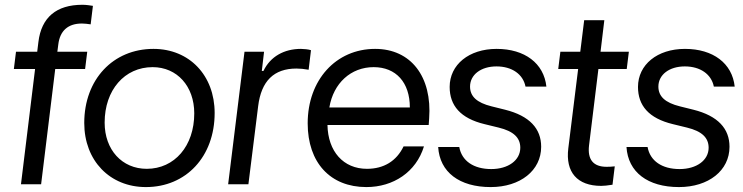

<svg xmlns="http://www.w3.org/2000/svg" viewBox="-20 -759 3062 791"><path d="M138.2 -585.9 133.3 -545.9H45.9L37.1 -474.6H124.5L66.4 0H149.4L207.5 -474.6H330.6L339.4 -545.9H216.3L220.2 -576.2C227.1 -632.8 260.7 -662.1 317.4 -662.1C328.6 -662.1 340.3 -660.6 353.5 -658.7L362.8 -734.9C351.1 -736.8 334.5 -739.3 319.3 -739.3C212.4 -739.3 150.4 -687.5 138.2 -585.9Z M581.1 11.7C746.6 11.7 864.3 -113.8 864.3 -293.5C864.3 -448.7 759.8 -557.6 612.3 -557.6C445.8 -557.6 327.1 -431.6 327.1 -252.4C327.1 -97.2 432.6 11.7 581.1 11.7ZM411.1 -253.9C411.1 -388.2 493.2 -482.4 608.9 -482.4C709.5 -482.4 780.3 -403.8 780.3 -292C780.3 -157.7 699.2 -63.5 584.5 -63.5C482.9 -63.5 411.1 -141.6 411.1 -253.9Z M919.9 0H1003.4L1043.5 -321.3C1056.2 -425.3 1108.4 -476.6 1201.2 -476.6C1215.8 -476.6 1232.9 -475.1 1251.5 -471.7L1261.2 -552.2C1251.5 -555.7 1230.5 -557.6 1219.7 -557.6C1150.9 -557.6 1093.8 -526.4 1065.4 -466.8H1058.6L1067.9 -545.9H987.3Z M1489.3 11.7C1600.6 11.7 1694.3 -50.3 1726.6 -155.8H1642.6C1613.3 -95.2 1561 -63.5 1491.7 -63.5C1394.5 -63.5 1331.1 -135.3 1329.1 -244.1H1746.1L1748 -270.5C1760.7 -443.4 1672.9 -557.6 1525.4 -557.6C1363.8 -557.6 1247.6 -429.2 1247.6 -251C1247.6 -88.9 1340.8 11.7 1489.3 11.7ZM1336.9 -316.4C1353.5 -416.5 1425.8 -482.4 1519.5 -482.4C1611.3 -482.4 1668.5 -419.4 1668.5 -316.4Z M2001.5 11.7C2123.5 11.7 2209.5 -56.6 2209.5 -154.3C2209.5 -229 2162.1 -281.7 2060.5 -307.1L2005.4 -320.8C1943.8 -335.9 1916.5 -362.3 1916.5 -402.3C1916.5 -451.2 1961.4 -485.4 2025.4 -485.4C2088.9 -485.4 2134.8 -453.6 2145 -402.3H2231C2220.7 -498 2142.1 -557.6 2025.9 -557.6C1912.1 -557.6 1832.5 -492.7 1832.5 -400.9C1832.5 -324.2 1877 -271.5 1976.1 -247.6L2034.2 -233.4C2096.7 -218.3 2123.5 -190.9 2123.5 -150.4C2123.5 -98.6 2073.7 -62.5 2003.9 -62.5C1931.2 -62.5 1882.3 -96.2 1872.1 -153.3H1785.2C1791.5 -49.8 1872.6 11.7 2001.5 11.7Z M2457 6.8C2467.3 6.8 2482.4 5.4 2503.4 2L2512.7 -73.7C2500 -72.3 2489.7 -71.8 2479 -71.8C2424.3 -71.8 2399.9 -101.6 2406.7 -159.7L2445.3 -474.6H2562L2570.8 -545.9H2454.1L2469.7 -675.8H2386.7L2370.6 -545.9H2288.6L2279.8 -474.6H2361.8L2321.3 -147.9C2309.1 -49.8 2357.9 6.8 2457 6.8Z M2777.3 11.7C2899.4 11.7 2985.4 -56.6 2985.4 -154.3C2985.4 -229 2938 -281.7 2836.4 -307.1L2781.2 -320.8C2719.7 -335.9 2692.4 -362.3 2692.4 -402.3C2692.4 -451.2 2737.3 -485.4 2801.3 -485.4C2864.7 -485.4 2910.6 -453.6 2920.9 -402.3H3006.8C2996.6 -498 2918 -557.6 2801.8 -557.6C2688 -557.6 2608.4 -492.7 2608.4 -400.9C2608.4 -324.2 2652.8 -271.5 2752 -247.6L2810.1 -233.4C2872.6 -218.3 2899.4 -190.9 2899.4 -150.4C2899.4 -98.6 2849.6 -62.5 2779.8 -62.5C2707 -62.5 2658.2 -96.2 2647.9 -153.3H2561C2567.4 -49.8 2648.4 11.7 2777.3 11.7Z"/></svg>

Font: Guggenheim Sans Display
Style: Italic
Weight: 400
Italic angle: -7°
Designer: Modified by Tom Baber under direction of Pentagram Design 2023
Foundry: rsms
Version: Version 1.001;Glyphs 3.1.2 (3151)